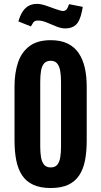

<svg xmlns="http://www.w3.org/2000/svg" viewBox="-20 -945 514 974"><path d="M237.3 8.8Q184.6 8.8 148.9 -7.6Q113.3 -23.9 92.5 -54.9Q71.8 -85.9 62.7 -130.6Q53.7 -175.3 53.7 -232.4V-506.3Q53.7 -575.2 71.5 -628.2Q89.4 -681.2 129.9 -711.2Q170.4 -741.2 237.3 -741.2Q288.1 -741.2 323 -724.1Q357.9 -707 379.2 -675.5Q400.4 -644 410.2 -601.1Q419.9 -558.1 419.9 -506.3V-232.4Q419.9 -176.3 411.4 -131.8Q402.8 -87.4 382.1 -55.9Q361.3 -24.4 326.2 -7.8Q291 8.8 237.3 8.8ZM237.3 -95.7Q259.3 -95.7 270.5 -109.1Q281.7 -122.6 285.6 -146.5Q289.6 -170.4 289.6 -201.7V-529.3Q289.6 -562.5 285.2 -586.4Q280.8 -610.4 269.5 -623.5Q258.3 -636.7 237.3 -636.7Q215.3 -636.7 203.9 -623.5Q192.4 -610.4 188.2 -586.4Q184.1 -562.5 184.1 -529.3V-201.7Q184.1 -170.4 188.2 -146.5Q192.4 -122.6 203.9 -109.1Q215.3 -95.7 237.3 -95.7ZM311.5 -800.8Q290 -800.8 265.6 -810.8Q241.2 -820.8 217.3 -830.8Q193.4 -840.8 172.9 -840.8Q165 -840.8 161.6 -839.8Q153.8 -837.9 148.7 -830.8Q143.6 -823.7 136.7 -811L73.2 -836.4Q83 -869.6 96.7 -888.9Q110.4 -908.2 127.9 -916.7Q145.5 -925.3 167 -925.3Q187 -925.3 213.6 -916.3Q240.2 -907.2 264.6 -898.2Q289.1 -889.2 301.3 -889.2H303.2Q310.1 -890.1 316.4 -896Q322.8 -901.9 330.6 -923.8L399.9 -910.2L395.5 -886.7Q384.8 -836.4 364.5 -818.6Q344.2 -800.8 311.5 -800.8Z"/></svg>

Font: Antonio
Style: Bold
Weight: 700
Designer: Vernon Adams
Foundry: Vernon Adams
Version: Version 1.002